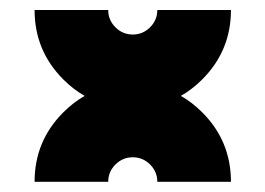

<svg xmlns="http://www.w3.org/2000/svg" viewBox="-20 -557 528 382"><path d="M148.4 -366.2Q126 -378.9 106 -398.9Q48.8 -456.1 48.8 -537.1H195.3Q195.3 -517.1 209.7 -502.7Q224.1 -488.3 244.1 -488.3Q264.2 -488.3 278.6 -502.7Q293 -517.1 293 -537.1H439.5Q439.5 -456.1 382.3 -398.9Q362.3 -378.9 339.8 -366.2Q362.3 -353.5 382.3 -333.5Q439.5 -276.4 439.5 -195.3H293Q293 -215.3 278.6 -229.7Q264.2 -244.1 244.1 -244.1Q224.1 -244.1 209.7 -229.7Q195.3 -215.3 195.3 -195.3H48.8Q48.8 -276.4 106 -333.5Q126 -353.5 148.4 -366.2Z"/></svg>

Font: Audex
Style: Regular
Weight: 400
Designer: GGBotNet
Foundry: GGBotNet
Version: 1.00